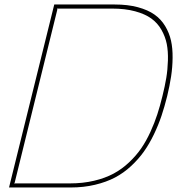

<svg xmlns="http://www.w3.org/2000/svg" viewBox="-20 -830 784 850"><path d="M699.2 -404.8Q710 -448.2 716.1 -484.9Q722.2 -521.5 723.4 -562.3Q724.6 -603 718.3 -635.3Q711.9 -667.5 694.8 -697.8Q677.7 -728 649.9 -748Q622.1 -768.1 578.1 -780Q534.2 -792 476.1 -792H231.9L233.9 -788.1L44.9 -21L42 -18.1H290Q347.2 -18.1 396.5 -29.8Q445.8 -41.5 482.9 -61.5Q520 -81.5 551.5 -111.3Q583 -141.1 605.2 -173.3Q627.4 -205.6 646 -246.3Q664.6 -287.1 676.5 -324Q688.5 -360.8 699.2 -404.8ZM720.2 -404.8Q708.5 -357.9 695.1 -317.6Q681.6 -277.3 661.4 -235.1Q641.1 -192.9 617.2 -159.2Q593.3 -125.5 560.5 -95Q527.8 -64.5 489.3 -44.2Q450.7 -23.9 400.6 -12Q350.6 0 293 0H20L220.2 -810.1H487.8Q545.9 -810.1 590.3 -798.1Q634.8 -786.1 663.8 -765.6Q692.9 -745.1 711.2 -714.6Q729.5 -684.1 737.1 -650.1Q744.6 -616.2 744.1 -574.2Q743.7 -532.2 737.5 -491.7Q731.4 -451.2 720.2 -404.8Z"/></svg>

Font: Sinkin Sans 100 Thin Italic
Style: Regular
Weight: 100
Italic angle: -112°
Designer: Keith Bates
Foundry: K-Type
Version: Sinkin Sans (version 1.0)  by Keith Bates   •   © 2014   www